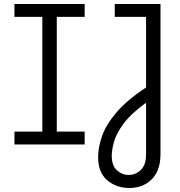

<svg xmlns="http://www.w3.org/2000/svg" viewBox="-20 -720 899 957"><path d="M52 0V-64H191V-636H52V-700H402V-636H263V-64H402V0ZM625 217Q559 217 514 178Q469 139 469 63Q469 16 488 -40Q507 -96 559 -158Q611 -220 708 -284V-636H552V-700H780V47Q780 130 736.5 173.5Q693 217 625 217ZM621 152Q656 152 682 127Q708 102 708 50V-208Q632 -153 595.5 -103Q559 -53 548 -12.5Q537 28 537 56Q537 105 562.5 128.5Q588 152 621 152Z"/></svg>

Font: MuseoModerno Light
Style: Regular
Weight: 300
Designer: Pablo Cosgaya, Héctor Gatti, Marcela Romero, and the Authors of The MuseoModerno Project.
Foundry: Omnibus-Type Team
Version: Version 1.001